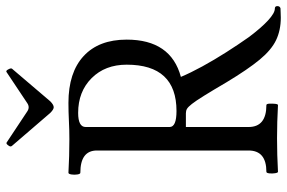

<svg xmlns="http://www.w3.org/2000/svg" viewBox="-172 -732 916 613"><g transform="rotate(-90 286.5 -426.0)"><path d="M536 12Q496 12 464.5 -3Q433 -18 402 -55.5Q371 -93 330 -161Q303 -207 286.5 -233.5Q270 -260 260.5 -272Q251 -284 245 -287.5Q239 -291 231 -291H187V-91Q187 -34 257 -34Q261 -34 261.5 -24.5Q262 -15 261 -6Q260 3 257 3Q203 0 151 0Q98 0 44 3Q41 3 39.5 -6Q38 -15 39 -24.5Q40 -34 44 -34Q112 -34 112 -91V-575Q112 -628 41 -628Q37 -628 35.5 -637.5Q34 -647 35.5 -656.5Q37 -666 41 -666Q94 -663 148 -663Q177 -663 206.5 -664.5Q236 -666 264 -666Q361 -666 413.5 -617.5Q466 -569 466 -480Q466 -339 347 -307Q360 -276 380.5 -238.5Q401 -201 425.5 -162.5Q450 -124 474 -90Q504 -50 527.5 -28.5Q551 -7 565 -7Q573 -7 573 1Q573 9 566 11Q562 11 553 11.5Q544 12 536 12ZM238 -321Q386 -321 386 -480Q386 -549 343 -592Q300 -635 232 -635Q187 -635 187 -611V-343Q187 -321 238 -321ZM250 -713Q243 -713 232 -724L127 -846Q122 -851 129 -859Q134 -866 138 -863L236 -798Q243 -793 250 -793Q257 -793 264 -798L363 -864Q367 -866 371 -858Q376 -849 373 -846L269 -724Q258 -713 250 -713Z"/></g></svg>

Font: Junicode Two Beta Condensed
Style: Regular
Weight: 400
Width: 3
Designer: Peter S. Baker
Foundry: Briery Creek Software
Version: Version 1.053; ttfautohint (v1.8.4)